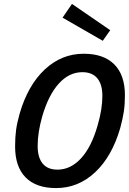

<svg xmlns="http://www.w3.org/2000/svg" viewBox="-20 -944 657 979"><path d="M80 -364Q122 -509 208 -589.5Q294 -670 407 -670Q509 -670 563 -615.5Q617 -561 617 -458Q617 -412 611.5 -375.5Q606 -339 593 -291Q551 -146 465 -65.5Q379 15 266 15Q164 15 110.5 -39.5Q57 -94 57 -197Q57 -245 62 -281.5Q67 -318 80 -364ZM172 -200Q172 -141 197.5 -110Q223 -79 273 -79Q340 -79 393 -136.5Q446 -194 477 -302Q490 -346 496 -384Q502 -422 502 -455Q502 -514 476 -545Q450 -576 400 -576Q333 -576 280.5 -518.5Q228 -461 196 -353Q184 -311 178 -273Q172 -235 172 -200ZM347 -924 542 -790 504 -736 299 -854Z"/></svg>

Font: Intel One Mono Medium
Style: Italic
Weight: 500
Italic angle: -16°
Monospace: yes
Designer: Fred Shallcrass
Foundry: Frere-Jones Type LLC
Version: Version 1.400;hotconv 1.1.0;makeotfexe 2.6.0;FJTRelease1.4